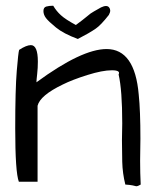

<svg xmlns="http://www.w3.org/2000/svg" viewBox="-20 -645 540 671"><path d="M407.2 -213.9Q407.2 -330.1 394.5 -384.8Q402.3 -399.4 371.1 -399.4Q337.9 -399.4 285.2 -382.8Q232.4 -366.2 199.2 -349.6Q120.1 -311.5 111.3 -275.4V-9.8H45.9Q33.2 -43 33.2 -196.3Q33.2 -333 38.6 -397.5Q43.9 -461.9 46.9 -470.7Q72.3 -487.3 87.9 -487.3Q112.3 -487.3 112.3 -429.7Q112.3 -407.2 109.9 -386.2Q107.4 -365.2 107.4 -357.4Q265.6 -473.6 352.5 -473.6Q451.2 -473.6 464.8 -314.5Q470.7 -258.8 470.7 -160.2L469.7 -83Q469.7 -40 471.7 0Q461.9 5.9 456.1 5.9Q453.1 4.9 443.4 2.9Q433.6 1 418 0Q408.2 -39.1 407.2 -79.6Q406.2 -120.1 406.2 -154.3ZM166 -625Q176.8 -606.4 192.9 -591.8Q209 -577.1 245.1 -557.6Q271.5 -577.1 281.2 -585.4Q291 -593.8 296.4 -597.7Q301.8 -601.6 308.1 -605Q314.5 -608.4 333 -619.1Q353.5 -628.9 361.3 -619.1Q365.2 -614.3 365.2 -607.9Q365.2 -601.6 360.4 -592.8Q332 -556.6 314.5 -544.9Q292 -529.3 252 -508.8Q202.1 -527.3 175.8 -548.8Q149.4 -570.3 140.6 -582Q131.8 -593.8 131.8 -606.4Q131.8 -619.1 141.6 -622.1Q151.4 -625 166 -625Z"/></svg>

Font: Architects Daughter
Style: Regular
Weight: 400
Designer: Kimberly Geswein
Foundry: Kimberly Geswein
Version: Version 1.003 2010